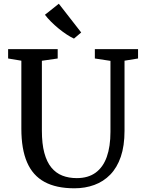

<svg xmlns="http://www.w3.org/2000/svg" viewBox="-20 -1008 780 1036"><path d="M381.3 8Q283.2 8 219.9 -26.6Q156.5 -61.1 125.9 -132.4Q95.2 -203.6 95.2 -313.5V-680.5L23.8 -692.4V-743H291.3V-692.4L206 -680.1V-303.1Q206 -232.1 219.2 -183.1Q232.4 -134.1 257.1 -104Q281.9 -73.9 316.5 -60.4Q351.2 -46.9 394.2 -46.9Q455.5 -46.9 495.8 -76.2Q536.2 -105.5 556.1 -161.3Q576 -217.2 576 -296.7V-679.6L491.8 -692.4V-743H724.9V-692.4L651.9 -680.5V-302.3Q651.9 -220.8 631.8 -162.1Q611.7 -103.5 575 -65.8Q538.3 -28.1 488.9 -10.1Q439.6 8 381.3 8ZM378.6 -800Q361.2 -807.9 339.6 -822.1Q318 -836.3 296.1 -854.2Q274.3 -872.1 255.1 -891.3Q235.9 -910.5 222.5 -928.3L297.4 -987.8L418.1 -832.8L379.5 -800Z"/></svg>

Font: Merriweather Light
Style: Regular
Weight: 300
Designer: Eben Sorkin
Foundry: Eben Sorkin
Version: Version 2.100